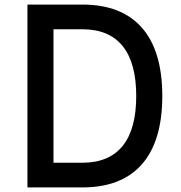

<svg xmlns="http://www.w3.org/2000/svg" viewBox="-20 -820 790 840"><path d="M100 -800H340Q512 -800 601 -698.5Q690 -597 690 -400Q690 -203 601 -101.5Q512 0 340 0H100ZM576 -400Q576 -545 516.5 -618.5Q457 -692 340 -692H214V-108H340Q457 -108 516.5 -181.5Q576 -255 576 -400Z"/></svg>

Font: Martian Mono VF sWd Rg
Style: Regular
Weight: 400
Width: 6
Monospace: yes
Designer: Roman Shamin
Foundry: Evil Martians
Version: Version 1.100